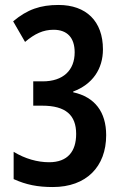

<svg xmlns="http://www.w3.org/2000/svg" viewBox="-20 -744 494 774"><path d="M395 -545C395 -659 327 -724 216 -724C143 -724 90 -706 33 -658L81 -575C120 -608 154 -624 196 -624C251 -624 281 -592 281 -533C281 -461 235 -416 152 -416H114V-318H150C245 -318 287 -280 287 -204C287 -134 253 -90 178 -90C131 -90 81 -104 35 -132V-22C86 1 132 10 193 10C328 10 408 -72 408 -199C408 -293 362 -353 275 -372V-375C353 -404 395 -466 395 -545Z"/></svg>

Font: Noto Sans Lao Looped ExtraCondensed SemiBold
Style: Regular
Weight: 600
Width: 2
Designer: Mark Frömberg, Ben Mitchell
Foundry: The Fontpad Ltd
Version: Version 1.002